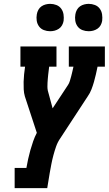

<svg xmlns="http://www.w3.org/2000/svg" viewBox="-20 -976 564 996"><path d="M56 0V-105H117Q121 -128 126 -151Q131 -174 137.5 -197Q144 -220 152 -243Q160 -266 171 -287L109 -476Q104 -493 103 -512.5Q102 -532 102.5 -551.5Q103 -571 105 -590.5Q107 -610 110 -630H86V-735H273V-630H235Q234 -620 232.5 -609.5Q231 -599 230 -588.5Q229 -578 228 -567.5Q227 -557 226.5 -546.5Q226 -536 226 -526Q226 -516 228 -506L253 -414L332 -534Q339 -544 342.5 -556.5Q346 -569 349.5 -581Q353 -593 355.5 -605.5Q358 -618 361 -630H337V-735H524V-630H486Q482 -610 477.5 -590.5Q473 -571 467.5 -551.5Q462 -532 454.5 -512.5Q447 -493 435 -476L293 -259Q279 -239 271 -216Q263 -193 257 -170.5Q251 -148 246.5 -125Q242 -102 238 -79L225 0ZM440 -814Q423 -814 407.5 -820Q392 -826 382.5 -839Q373 -852 370.5 -868.5Q368 -885 371 -902Q373 -914 379 -925Q385 -936 395 -943Q405 -950 417 -953Q429 -956 440 -956Q457 -956 472.5 -950Q488 -944 497.5 -931Q507 -918 509.5 -901.5Q512 -885 510 -868Q508 -856 502 -845Q496 -834 485.5 -827Q475 -820 463.5 -817Q452 -814 440 -814ZM240 -814Q223 -814 207.5 -820Q192 -826 182.5 -839Q173 -852 170.5 -868.5Q168 -885 171 -902Q173 -914 179 -925Q185 -936 195 -943Q205 -950 217 -953Q229 -956 240 -956Q257 -956 272.5 -950Q288 -944 297.5 -931Q307 -918 309.5 -901.5Q312 -885 310 -868Q308 -856 302 -845Q296 -834 285.5 -827Q275 -820 263.5 -817Q252 -814 240 -814Z"/></svg>

Font: Iosevka Curly Slab XBdObl
Style: Regular
Weight: 800
Italic angle: -9°
Monospace: yes
Designer: Belleve Invis
Foundry: Belleve Invis
Version: Version 11.1.0; ttfautohint (v1.8.3)